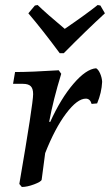

<svg xmlns="http://www.w3.org/2000/svg" viewBox="-20 -736 438 765"><path d="M112 -361Q112 -383 102.5 -392.5Q93 -402 71 -402H32L40 -449Q104 -449 214 -456L224 -442Q192 -338 176 -251L180 -250Q222 -343 272.5 -402Q323 -461 363 -464Q372 -459 379 -443Q386 -427 387 -410Q385 -367 367 -324L345 -322Q339 -343 322 -343Q288 -343 243.5 -284Q199 -225 160 -126L146 -20Q144 -12 116 -1.5Q88 9 67 9L57 -3Q112 -323 112 -361ZM130 -716Q165 -682 238 -621Q327 -682 369 -716L380 -714L398 -683Q325 -616 234 -524H218Q150 -616 93 -683L119 -714Z"/></svg>

Font: Alegreya Medium
Style: Italic
Weight: 500
Italic angle: -7°
Designer: Juan Pablo del Peral
Foundry: Huerta Tipografica
Version: Version 2.008; ttfautohint (v1.8)